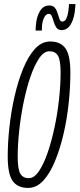

<svg xmlns="http://www.w3.org/2000/svg" viewBox="-20 -914 391 944"><path d="M118 10Q67 10 42.5 -24Q18 -58 18 -144Q18 -213 26.5 -290.5Q35 -368 52 -442Q69 -516 94 -577Q119 -638 152 -674Q185 -710 227 -710Q278 -710 302 -676Q326 -642 326 -556Q326 -487 318 -409.5Q310 -332 293 -258Q276 -184 251 -123Q226 -62 193 -26Q160 10 118 10ZM122 -38Q148 -38 171.5 -72.5Q195 -107 214.5 -164Q234 -221 248.5 -289.5Q263 -358 270.5 -428Q278 -498 278 -557Q278 -618 265 -640Q252 -662 223 -662Q196 -662 172.5 -627.5Q149 -593 129.5 -536Q110 -479 96 -410.5Q82 -342 74.5 -272Q67 -202 67 -143Q67 -82 80 -60Q93 -38 122 -38ZM155 -764Q155 -770 155.5 -775Q156 -780 156 -785Q159 -831 176 -859Q193 -887 222 -887Q241 -887 250 -875.5Q259 -864 263.5 -848Q268 -832 272.5 -820Q277 -808 287 -808Q299 -808 306 -822.5Q313 -837 315.5 -855.5Q318 -874 319 -886Q319 -887 319 -889.5Q319 -892 319 -894H351Q351 -891 350.5 -887.5Q350 -884 350 -880Q347 -828 329.5 -797Q312 -766 283 -766Q266 -766 257.5 -778Q249 -790 244.5 -806Q240 -822 235 -834Q230 -846 220 -846Q205 -846 195.5 -824.5Q186 -803 186 -773V-764Z"/></svg>

Font: Georama ExtraCondensed Light
Style: Italic
Weight: 300
Width: 2
Italic angle: -9°
Designer: Jean-Baptiste Levee
Foundry: Production Type
Version: Version 1.000